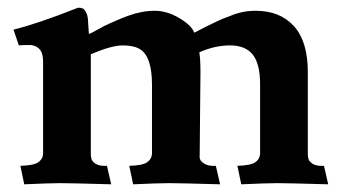

<svg xmlns="http://www.w3.org/2000/svg" viewBox="-20 -476 890 499"><path d="M485 -391Q494 -396 514 -406Q534 -416 547 -422Q559 -428 577 -434Q609 -448 644 -448Q708 -448 744 -408Q780 -368 780 -289V-76Q780 -68 782 -62Q784 -56 793 -50Q803 -44 822 -45L833 3Q728 0 701 0Q674 0 607 3L597 -45Q631 -46 643 -54Q655 -62 656 -76V-256Q656 -310 637 -334Q618 -358 578 -358Q538 -358 498 -340Q501 -322 501 -289L499 -76Q498 -68 500 -62Q502 -56 512 -50Q522 -44 541 -45L552 3Q447 0 420 0Q393 0 326 3L316 -45Q350 -46 362 -54Q374 -62 375 -76V-256Q375 -329 344 -348Q328 -358 299 -358Q270 -358 216 -335V-76Q216 -68 218 -62Q220 -56 229 -50Q239 -44 258 -45L269 3Q164 0 137 0Q110 0 43 3L33 -45Q67 -46 79 -54Q91 -62 92 -76V-316Q92 -340 81 -350Q70 -360 54 -359Q38 -359 29 -358L15 -399Q77 -414 183 -456Q196 -456 200 -450Q204 -444 205 -441Q207 -437 208 -430Q209 -423 209 -418Q209 -413 210 -403Q211 -393 211 -388Q214 -388 228 -396Q242 -404 252 -409Q262 -414 281 -422Q299 -430 313 -435Q349 -448 382 -448Q414 -448 446 -429Q478 -410 485 -391Z"/></svg>

Font: Lusitana
Style: Bold
Weight: 700
Designer: Ana Paula Megda
Foundry: Ana Paula Megda
Version: Version 1.001; ttfautohint (v1.4.1)